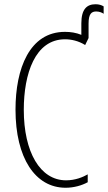

<svg xmlns="http://www.w3.org/2000/svg" viewBox="-20 -874 508 904"><path d="M430 -854C389 -854 363 -831 363 -764V-710C338 -720 313 -724 286 -724C119 -724 53 -551 53 -358C53 -130 146 10 289 10C328 10 366 -1 393 -16V-53C370 -40 335 -25 291 -25C169 -25 92 -158 92 -357C92 -526 145 -689 286 -689C315 -689 349 -682 381 -662L397 -695V-763C397 -809 411 -820 433 -820C450 -820 463 -813 468 -809V-844C458 -850 446 -854 430 -854Z"/></svg>

Font: Noto Sans ExtraCondensed ExtraLight
Style: Regular
Weight: 200
Width: 2
Designer: Monotype Design Team
Foundry: Monotype Imaging Inc.
Version: Version 2.013